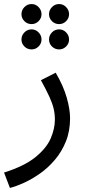

<svg xmlns="http://www.w3.org/2000/svg" viewBox="-45 -698 432 948"><path d="M4 230 -25 154Q76 122 130.5 77.5Q185 33 205.5 -15Q226 -63 226 -107Q226 -135 220 -161Q214 -187 199 -220Q184 -253 157 -302L230 -339Q268 -274 284.5 -216Q301 -158 301 -114Q301 -51 280.5 0Q260 51 226.5 90.5Q193 130 153.5 158Q114 186 74.5 204Q35 222 4 230ZM111 -579Q90 -579 75.5 -593.5Q61 -608 61 -628Q61 -648 75.5 -663Q90 -678 111 -678Q131 -678 145.5 -663Q160 -648 160 -628Q160 -608 145.5 -593.5Q131 -579 111 -579ZM247 -579Q226 -579 211.5 -593.5Q197 -608 197 -628Q197 -648 211.5 -663Q226 -678 247 -678Q267 -678 281.5 -663Q296 -648 296 -628Q296 -608 281.5 -593.5Q267 -579 247 -579ZM111 -454Q90 -454 75.5 -468.5Q61 -483 61 -503Q61 -523 75.5 -538Q90 -553 111 -553Q131 -553 145.5 -538Q160 -523 160 -503Q160 -483 145.5 -468.5Q131 -454 111 -454ZM247 -454Q226 -454 211.5 -468.5Q197 -483 197 -503Q197 -523 211.5 -538Q226 -553 247 -553Q267 -553 281.5 -538Q296 -523 296 -503Q296 -483 281.5 -468.5Q267 -454 247 -454Z"/></svg>

Font: Noto Sans Living
Style: Regular
Weight: 400
Designer: Monotype Design Team
Foundry: Monotype Imaging Inc.
Version: Version 2.013; ttfautohint (v1.8.4.7-5d5b)